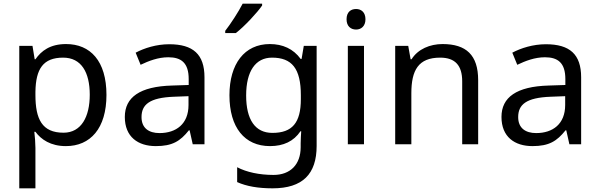

<svg xmlns="http://www.w3.org/2000/svg" viewBox="-20 -786 3267 1046"><path d="M85 240H173V20C173 -5 170 -45 167 -68H173C204 -26 256 10 339 10C472 10 560 -86 560 -269C560 -454 472 -546 340 -546C253 -546 205 -509 173 -463H169L157 -536H85ZM326 -63C209 -63 173 -137 173 -269V-286C175 -411 215 -472 324 -472C423 -472 469 -392 469 -270C469 -150 423 -63 326 -63Z M1408 -756V-766H1302C1279 -721 1236 -655 1207 -618V-606H1265C1312 -642 1383 -719 1408 -756ZM829 10C919 10 962 -17 1009 -76H1013L1030 0H1094V-365C1094 -490 1032 -545 902 -545C832 -545 766 -524 719 -499L746 -433C790 -454 841 -474 897 -474C967 -474 1008 -444 1008 -355V-323L917 -320C742 -315 660 -256 660 -149C660 -40 732 10 829 10ZM849 -61C791 -61 751 -88 751 -148C751 -216 794 -254 928 -259L1007 -262V-214C1007 -110 939 -61 849 -61Z M1465 240C1629 240 1705 162 1705 9V-536H1635L1623 -465H1618C1578 -520 1520 -546 1450 -546C1312 -546 1230 -438 1230 -267C1230 -92 1312 10 1451 10C1524 10 1580 -16 1617 -71H1621C1620 -59 1618 -21 1618 -5V16C1618 110 1562 167 1470 167C1393 167 1323 152 1272 125V206C1323 229 1387 240 1465 240ZM1464 -62C1370 -62 1321 -134 1321 -266C1321 -398 1372 -472 1462 -472C1570 -472 1619 -413 1619 -267V-246C1619 -117 1572 -62 1464 -62Z M1920 -625C1947 -625 1971 -643 1971 -681C1971 -720 1947 -737 1920 -737C1891 -737 1868 -720 1868 -681C1868 -643 1891 -625 1920 -625ZM1875 0H1963V-536H1875Z M2133 0H2221V-278C2221 -403 2259 -472 2378 -472C2460 -472 2498 -429 2498 -343V0H2585V-349C2585 -487 2519 -546 2391 -546C2323 -546 2257 -519 2222 -463H2217L2204 -536H2133Z M2881 10C2971 10 3014 -17 3061 -76H3065L3082 0H3146V-365C3146 -490 3084 -545 2954 -545C2884 -545 2818 -524 2771 -499L2798 -433C2842 -454 2893 -474 2949 -474C3019 -474 3060 -444 3060 -355V-323L2969 -320C2794 -315 2712 -256 2712 -149C2712 -40 2784 10 2881 10ZM2901 -61C2843 -61 2803 -88 2803 -148C2803 -216 2846 -254 2980 -259L3059 -262V-214C3059 -110 2991 -61 2901 -61Z"/></svg>

Font: Noto Sans Math
Style: Regular
Weight: 400
Designer: Monotype Design Team, Delve Withrington, Jeff Kellem
Foundry: Monotype Imaging Inc., Delve Fonts LLC
Version: Version 3.000